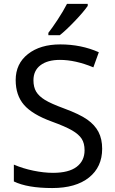

<svg xmlns="http://www.w3.org/2000/svg" viewBox="-20 -951 589 981"><path d="M502 -190.9Q502 -97.7 434.6 -43.9Q367.2 9.8 247.1 9.8Q120.1 9.8 50.8 -23.9V-109.9Q96.2 -90.3 150.1 -79.1Q204.1 -67.9 251 -67.9Q331.1 -67.9 371.6 -98.6Q412.1 -129.4 412.1 -183.1Q412.1 -218.8 397.5 -241.7Q382.8 -264.6 348.4 -284.7Q314 -304.7 244.1 -330.1Q145 -366.2 102.5 -415.3Q60.1 -464.4 60.1 -542Q60.1 -625.5 122.8 -674.8Q185.5 -724.1 288.1 -724.1Q395 -724.1 484.9 -684.1L457 -606.9Q365.2 -645 286.1 -645Q222.7 -645 186.8 -617.7Q150.9 -590.3 150.9 -541Q150.9 -505.9 164.8 -482.7Q178.7 -459.5 209.7 -440.4Q240.7 -421.4 307.1 -397Q386.7 -367.7 425.8 -340.1Q464.8 -312.5 483.4 -276.6Q502 -240.7 502 -190.9ZM227.1 -783.2Q245.6 -806.6 274.2 -849.9Q302.7 -893.1 322.3 -931.2H428.2V-920.9Q406.7 -889.6 361.3 -842.3Q315.9 -794.9 285.2 -771H227.1Z"/></svg>

Font: NotoSans
Style: Regular
Weight: 400
Designer: Monotype Design team
Foundry: Monotype Imaging Inc.
Version: Version 1.04; ttfautohint (v1.4.1)